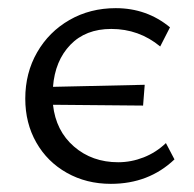

<svg xmlns="http://www.w3.org/2000/svg" viewBox="-20 -443 477 471"><path d="M42 -201Q42 -264 71 -314.5Q100 -365 150.5 -394Q201 -423 264 -423Q340 -423 397 -376L373 -329Q321 -372 253 -372Q190 -372 152.5 -333Q115 -294 110 -230L335 -235L331 -184L110 -186Q117 -122 161.5 -83.5Q206 -45 270 -45Q302 -45 332.5 -57Q363 -69 387 -92L408 -52Q345 8 252 8Q192 8 144 -19Q96 -46 69 -93.5Q42 -141 42 -201Z"/></svg>

Font: LXGW Bright GB
Style: Regular
Weight: 400
Designer: Christian Thalmann (Catharsis Fonts)
Foundry: LXGW / Christian Thalmann (Catharsis Fonts) / Fontworks Inc.
Version: Version 5.510